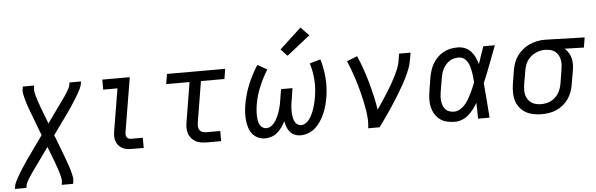

<svg xmlns="http://www.w3.org/2000/svg" viewBox="-61 -974 4327 1393"><g transform="rotate(-5 2103.0 -278.0)"><path d="M-4 215 -1 197Q2 180 10 164Q18 148 26.5 132.5Q35 117 44 102Q53 87 63 72Q73 57 82.5 42Q92 27 102 13L223 -157L159 -326Q154 -340 148.5 -354Q143 -368 138.5 -382.5Q134 -397 129.5 -411.5Q125 -426 121.5 -440.5Q118 -455 115 -470.5Q112 -486 115 -502L118 -520H201L198 -502Q196 -488 198.5 -475Q201 -462 204 -449.5Q207 -437 211 -424.5Q215 -412 219 -400Q223 -388 227.5 -376Q232 -364 236 -352L280 -237L368 -360Q376 -372 384.5 -383Q393 -394 401 -405.5Q409 -417 417 -428.5Q425 -440 432 -452Q439 -464 446 -476.5Q453 -489 455 -502L458 -520H542L539 -502Q536 -485 528 -469Q520 -453 511.5 -437.5Q503 -422 494 -407Q485 -392 475 -377Q465 -362 455.5 -347Q446 -332 436 -318L314 -148L324 -124L379 21Q384 35 389 49Q394 63 399 77.5Q404 92 408.5 106.5Q413 121 416.5 135.5Q420 150 423 165.5Q426 181 423 197L420 215H337L340 197Q342 183 339.5 170Q337 157 334 144.5Q331 132 327 119.5Q323 107 319 95Q315 83 310.5 71Q306 59 302 47L258 -68L170 55Q162 67 153.5 78Q145 89 137 100.5Q129 112 121 123.5Q113 135 106 147Q99 159 92 171.5Q85 184 83 197L80 215Z M867 0Q848 0 830 -3Q812 -6 796.5 -14.5Q781 -23 769.5 -36.5Q758 -50 752.5 -67Q747 -84 747 -102.5Q747 -121 750 -140L801 -447H697V-520H897L832 -128Q830 -118 830.5 -108Q831 -98 835.5 -90Q840 -82 848.5 -78Q857 -74 867 -74H953V0Z M1413 0Q1391 0 1370 -3.5Q1349 -7 1331.5 -16.5Q1314 -26 1301 -41.5Q1288 -57 1281.5 -76.5Q1275 -96 1275 -117.5Q1275 -139 1279 -161L1326 -447H1156L1168 -520H1592L1580 -447H1409L1360 -149Q1358 -135 1358.5 -120.5Q1359 -106 1366 -95Q1373 -84 1386 -79Q1399 -74 1413 -74H1517V0Z M1838 8Q1810 8 1785 -3.5Q1760 -15 1744 -36Q1728 -57 1720 -83Q1712 -109 1709.5 -136.5Q1707 -164 1708.5 -193Q1710 -222 1715 -250Q1721 -286 1731.5 -322Q1742 -358 1756 -392.5Q1770 -427 1788 -461.5Q1806 -496 1827 -528L1896 -489Q1878 -460 1862 -429Q1846 -398 1833.5 -367Q1821 -336 1811.5 -304Q1802 -272 1797 -239Q1795 -226 1793.5 -213Q1792 -200 1791.5 -186.5Q1791 -173 1791.5 -160Q1792 -147 1793.5 -134.5Q1795 -122 1799 -110Q1803 -98 1810 -88Q1817 -78 1828 -71.5Q1839 -65 1852 -65Q1867 -65 1881 -72.5Q1895 -80 1905.5 -92Q1916 -104 1924 -117.5Q1932 -131 1938.5 -145Q1945 -159 1949.5 -173Q1954 -187 1958 -201.5Q1962 -216 1965 -230.5Q1968 -245 1970 -260L1983 -338H2066L2054 -260Q2051 -246 2049 -231.5Q2047 -217 2046 -202.5Q2045 -188 2045 -173.5Q2045 -159 2046.5 -145Q2048 -131 2051.5 -117.5Q2055 -104 2061.5 -92.5Q2068 -81 2080 -73Q2092 -65 2106 -65Q2120 -65 2134 -73Q2148 -81 2158.5 -92.5Q2169 -104 2177 -118Q2185 -132 2191 -145.5Q2197 -159 2202 -173.5Q2207 -188 2210.5 -202.5Q2214 -217 2217.5 -231.5Q2221 -246 2223 -261Q2234 -324 2229.5 -385.5Q2225 -447 2207 -506L2286 -528Q2296 -494 2302.5 -459.5Q2309 -425 2311.5 -390Q2314 -355 2312.5 -320.5Q2311 -286 2305 -250Q2300 -221 2292.5 -192.5Q2285 -164 2273 -136.5Q2261 -109 2244.5 -82.5Q2228 -56 2205 -35Q2182 -14 2153 -3Q2124 8 2095 8Q2072 8 2052 -0.5Q2032 -9 2018.5 -25Q2005 -41 1997.5 -61.5Q1990 -82 1986 -104Q1975 -82 1960.5 -61.5Q1946 -41 1927 -24.5Q1908 -8 1884.5 0Q1861 8 1838 8ZM2051 -575 2004 -625 2162 -771 2221 -709Z M2588 0Q2593 -33 2591 -66Q2589 -99 2584 -131.5Q2579 -164 2572 -195.5Q2565 -227 2557.5 -257.5Q2550 -288 2541 -319Q2532 -350 2522 -380Q2512 -410 2501 -439.5Q2490 -469 2477 -498L2488 -502L2553 -528Q2574 -481 2591 -432.5Q2608 -384 2622 -334Q2636 -284 2648 -233Q2660 -182 2668 -129Q2686 -156 2704.5 -183Q2723 -210 2740.5 -237.5Q2758 -265 2774.5 -293Q2791 -321 2805.5 -349.5Q2820 -378 2832.5 -407.5Q2845 -437 2850 -468L2858 -520H2942L2933 -468Q2928 -436 2916 -405Q2904 -374 2889.5 -344Q2875 -314 2858 -284.5Q2841 -255 2823.5 -226Q2806 -197 2787.5 -168.5Q2769 -140 2750 -111.5Q2731 -83 2711 -55.5Q2691 -28 2671 0Z M3220 8Q3191 8 3162.5 1.5Q3134 -5 3111.5 -21.5Q3089 -38 3074.5 -62Q3060 -86 3053.5 -113.5Q3047 -141 3048 -170.5Q3049 -200 3054 -230L3070 -330Q3075 -356 3083 -381Q3091 -406 3105 -429.5Q3119 -453 3139 -472.5Q3159 -492 3183.5 -505Q3208 -518 3234 -523Q3260 -528 3286 -528Q3313 -528 3338.5 -517.5Q3364 -507 3381.5 -487.5Q3399 -468 3410 -444Q3421 -420 3429 -394Q3439 -426 3450 -457.5Q3461 -489 3472 -520H3556Q3530 -453 3505 -386Q3480 -319 3452 -253Q3458 -190 3462.5 -126.5Q3467 -63 3472 0H3388Q3388 -28 3387.5 -56.5Q3387 -85 3386 -113V-115Q3386 -115 3386 -115Q3386 -115 3386 -116Q3372 -92 3355.5 -70Q3339 -48 3318 -30Q3297 -12 3271.5 -2Q3246 8 3220 8ZM3220 -66Q3242 -66 3262 -77.5Q3282 -89 3297.5 -106Q3313 -123 3324.5 -142.5Q3336 -162 3346 -182Q3356 -202 3365 -222.5Q3374 -243 3382 -264Q3381 -284 3379 -304Q3377 -324 3373.5 -343Q3370 -362 3364.5 -381Q3359 -400 3349 -416.5Q3339 -433 3322.5 -443.5Q3306 -454 3286 -454Q3269 -454 3252 -450Q3235 -446 3220 -436.5Q3205 -427 3193 -413Q3181 -399 3172.5 -383.5Q3164 -368 3159.5 -351.5Q3155 -335 3152 -318L3135 -218Q3132 -200 3131 -182.5Q3130 -165 3132.5 -148Q3135 -131 3141 -115.5Q3147 -100 3158.5 -88Q3170 -76 3186.5 -71Q3203 -66 3220 -66Z M3852 8Q3821 8 3791 2Q3761 -4 3735.5 -18.5Q3710 -33 3692 -56.5Q3674 -80 3665.5 -108Q3657 -136 3657 -167.5Q3657 -199 3662 -230L3678 -330Q3683 -357 3692.5 -383Q3702 -409 3719 -432.5Q3736 -456 3759 -474.5Q3782 -493 3807.5 -504.5Q3833 -516 3860.5 -522Q3888 -528 3915 -528Q3919 -528 3923 -528Q3927 -528 3931 -528L4210 -520L4198 -447L4058 -451Q4074 -437 4085.5 -418.5Q4097 -400 4102.5 -379.5Q4108 -359 4108 -336Q4108 -313 4104 -290L4087 -190Q4083 -163 4073.5 -136.5Q4064 -110 4048 -86Q4032 -62 4009 -43Q3986 -24 3960 -12.5Q3934 -1 3906.5 3.5Q3879 8 3852 8ZM3853 -65Q3871 -65 3889.5 -68.5Q3908 -72 3925 -80.5Q3942 -89 3956.5 -102.5Q3971 -116 3981 -132.5Q3991 -149 3997 -166.5Q4003 -184 4006 -202L4022 -302Q4025 -320 4026 -338Q4027 -356 4023.5 -373Q4020 -390 4012.5 -405Q4005 -420 3992.5 -431Q3980 -442 3963.5 -447.5Q3947 -453 3929 -454L3919 -455Q3917 -455 3914.5 -455Q3912 -455 3909 -455Q3892 -455 3874 -450Q3856 -445 3839.5 -436.5Q3823 -428 3808.5 -415Q3794 -402 3784 -386Q3774 -370 3768.5 -352.5Q3763 -335 3760 -318L3743 -218Q3740 -199 3739.5 -179.5Q3739 -160 3743.5 -142.5Q3748 -125 3758 -109.5Q3768 -94 3782.5 -84Q3797 -74 3815.5 -69.5Q3834 -65 3853 -65Z"/></g></svg>

Font: Zed Sans Extended
Style: Italic
Weight: 400
Width: 7
Italic angle: -9°
Designer: Belleve Invis
Foundry: Belleve Invis
Version: Version 1.0.0; ttfautohint (v1.8.4)